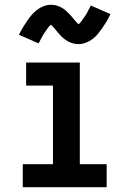

<svg xmlns="http://www.w3.org/2000/svg" viewBox="-20 -781 540 801"><path d="M75 0V-96H201V-424H89V-520H313V-96H425V0ZM307 -597Q302 -597 297.5 -597.5Q293 -598 288.5 -599Q284 -600 279.5 -601.5Q275 -603 270.5 -605Q266 -607 262 -609.5Q258 -612 254 -614.5Q250 -617 246.5 -620Q243 -623 239 -626.5Q235 -630 232 -633.5Q229 -637 226 -640.5Q223 -644 220.5 -646.5Q218 -649 214.5 -654Q211 -659 207 -663Q203 -667 200 -670.5Q197 -674 193 -677.5Q189 -681 189 -682H196Q196 -681 193 -678.5Q190 -676 186.5 -672.5Q183 -669 182 -667.5Q181 -666 179.5 -664Q178 -662 176.5 -660Q175 -658 173.5 -655.5Q172 -653 170 -650.5Q168 -648 166 -645Q164 -642 162 -638.5Q160 -635 158 -631.5Q156 -628 154 -624.5Q152 -621 150 -617Q148 -613 145.5 -608.5Q143 -604 141 -600L59 -636Q68 -654 77 -669Q86 -684 94.5 -696Q103 -708 112 -718.5Q121 -729 133.5 -739Q146 -749 161.5 -755Q177 -761 193 -761Q198 -761 202.5 -760.5Q207 -760 211.5 -759Q216 -758 220.5 -756.5Q225 -755 229.5 -753Q234 -751 238 -748.5Q242 -746 246 -743.5Q250 -741 253.5 -737.5Q257 -734 261 -730.5Q265 -727 268 -724Q271 -721 274 -717.5Q277 -714 279.5 -711.5Q282 -709 285.5 -704Q289 -699 293 -695Q297 -691 300 -687.5Q303 -684 307 -680.5Q311 -677 311 -676H304Q304 -677 307 -679Q310 -681 313.5 -685Q317 -689 318 -690.5Q319 -692 320.5 -693.5Q322 -695 323.5 -697.5Q325 -700 326.5 -702.5Q328 -705 330 -707.5Q332 -710 334 -713Q336 -716 338 -719Q340 -722 342 -725.5Q344 -729 346 -733Q348 -737 350 -741Q352 -745 354.5 -749Q357 -753 359 -758L441 -722Q432 -704 423 -689Q414 -674 405.5 -662Q397 -650 388 -639Q379 -628 366.5 -618.5Q354 -609 338.5 -603Q323 -597 307 -597Z"/></svg>

Font: Iosevka Term Curly
Style: Bold
Weight: 700
Designer: Belleve Invis
Foundry: Belleve Invis
Version: Version 32.3.0